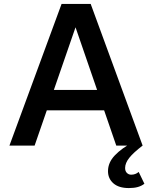

<svg xmlns="http://www.w3.org/2000/svg" viewBox="-20 -740 773 976"><path d="M28 0 293 -720H405L156 0ZM571 0 323 -720H441L705 0ZM165 -283H559V-179H165ZM635 216Q584 216 556.5 192Q529 168 529 130Q529 86 564 49.5Q599 13 656 -17L705 0Q658 36 637 62.5Q616 89 616 114Q616 130 625 139Q634 148 647 148Q669 148 685 134L714 194Q700 205 681 210.5Q662 216 635 216Z"/></svg>

Font: Instrument Sans SemiBold
Style: Regular
Weight: 600
Designer: Rodrigo Fuenzalida
Foundry: fragTYPE
Version: Version 1.000;gftools[0.9.28]